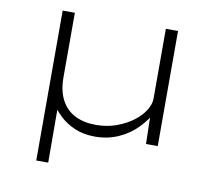

<svg xmlns="http://www.w3.org/2000/svg" viewBox="-76 -608 961 854"><g transform="rotate(10 404.5 -181.5)"><path d="M140 157V-520H195V-229Q195 -168 216.5 -127Q238 -86 278 -65.5Q318 -45 373 -45Q423 -45 465.5 -60.5Q508 -76 540 -100Q572 -124 589 -152Q606 -180 606 -204V-520H661V0H608L605 -132L623 -149Q603 -109 567.5 -72.5Q532 -36 483.5 -14.5Q435 7 378 7Q327 7 287 -10Q247 -27 219.5 -53.5Q192 -80 174 -106L193 -119L194 157Z"/></g></svg>

Font: Lexend Tera ExtraLight
Style: Regular
Weight: 250
Designer: Bonnie Shaver-Troup, Thomas Jockin
Foundry: Lexend
Version: Version 1.007